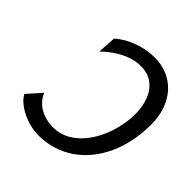

<svg xmlns="http://www.w3.org/2000/svg" viewBox="-192 -853 1010 1010"><g transform="rotate(45 312.5 -348.5)"><path d="M108.9 -168Q118.2 -144.5 134.3 -126.5Q150.4 -108.4 171.6 -96.4Q192.9 -84.5 218.3 -78.1Q243.7 -71.8 271.5 -71.8Q310.5 -71.8 344.7 -86.9Q378.9 -102.1 407.2 -127.9Q435.5 -153.8 457.8 -188.5Q480 -223.1 495.4 -262.7Q510.7 -302.2 518.8 -344.5Q526.9 -386.7 526.9 -427.2Q526.9 -469.7 516.8 -506.3Q506.8 -543 487.3 -569.8Q467.8 -596.7 438.7 -611.8Q409.7 -627 371.1 -627Q316.4 -627 262.7 -600.3Q209 -573.7 160.2 -526.4L166.5 -629.4Q210.9 -667.5 269.5 -689Q328.1 -710.4 391.6 -710.4Q440.9 -710.4 483.6 -692.1Q526.4 -673.8 557.9 -639.9Q589.4 -606 607.2 -557.1Q625 -508.3 625 -447.3Q625 -380.9 612.5 -321Q600.1 -261.2 576.7 -210.2Q553.2 -159.2 519.5 -117.9Q485.8 -76.7 443.8 -47.9Q401.9 -19 351.8 -3.4Q301.8 12.2 245.6 12.2Q214.4 12.2 182.4 4.2Q150.4 -3.9 122.1 -17.8Q93.8 -31.7 71.8 -50.3Q49.8 -68.8 39.1 -89.8Z"/></g></svg>

Font: Andika New Basic
Style: Italic
Weight: 400
Italic angle: -14°
Designer: Victor Gaultney, Annie Olsen, Julie Remington, Don Collingsworth, Eric Hays
Foundry: SIL International
Version: Version 5.500